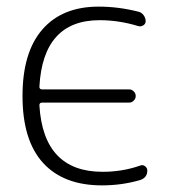

<svg xmlns="http://www.w3.org/2000/svg" viewBox="-20 -550 538 580"><path d="M288 10Q172 10 110 -58Q48 -126 48 -260Q48 -392 108 -461Q168 -530 278 -530Q337 -530 397 -515Q407 -513 413.5 -504.5Q420 -496 420 -486Q420 -478 413 -473.5Q406 -469 398 -471Q340 -489 281 -489Q110 -489 99 -288Q99 -280 107 -280H370Q378 -280 384 -274Q390 -268 390 -260Q390 -252 384 -246Q378 -240 370 -240H107Q99 -240 99 -232Q111 -31 290 -31Q350 -31 404 -50Q411 -53 418 -48Q425 -43 425 -35Q425 -13 403 -6Q348 10 288 10Z"/></svg>

Font: Rounded Mplus 1c Light
Style: Regular
Weight: 300
Version: Version 1.059.20150529